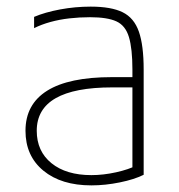

<svg xmlns="http://www.w3.org/2000/svg" viewBox="-20 -550 540 580"><path d="M256 10Q165 10 111 -34.5Q57 -79 57 -155Q57 -235 122.5 -276Q188 -317 318 -317H397V-286H319Q91 -286 91 -155Q91 -93 135.5 -57Q180 -21 256 -21Q292 -21 330.5 -29.5Q369 -38 394 -51L380 -26V-340Q380 -403 369.5 -438Q359 -473 331.5 -485.5Q304 -498 252 -498Q220 -498 189.5 -494.5Q159 -491 132 -483.5Q105 -476 83 -465V-499Q116 -513 161.5 -521.5Q207 -530 254 -530Q316 -530 350.5 -513Q385 -496 399.5 -454.5Q414 -413 414 -340V-22Q386 -8 342 1Q298 10 256 10Z"/></svg>

Font: M PLUS 1 Code ExtraLight
Style: Regular
Weight: 250
Designer: Coji Morishita
Foundry: UNDERFOREST DESIGN
Version: Version 1.002